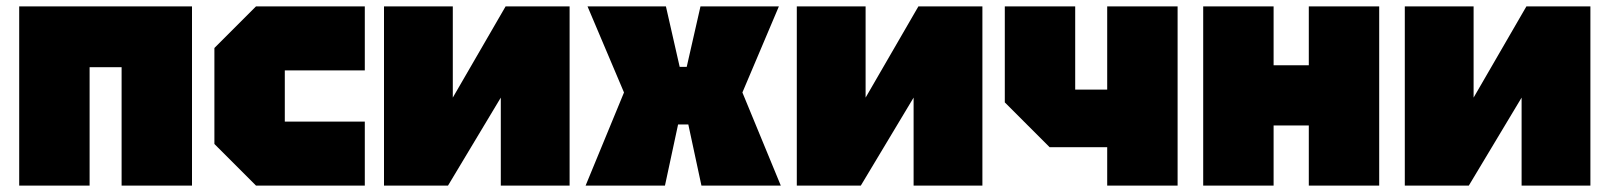

<svg xmlns="http://www.w3.org/2000/svg" viewBox="-20 -580 5030 600"><path d="M40 0V-560H580V0H360V-370H260V0Z M650 -130V-430L780 -560H1120V-360H870V-200H1120V0H780Z M1760 0H1545V-275L1380 0H1180V-560H1395V-275L1560 -560H1760Z M1810 0 1930 -291 1816 -560H2061L2104 -371H2126L2169 -560H2414L2300 -291L2420 0H2172L2131 -191H2099L2058 0Z M3050 0H2835V-275L2670 0H2470V-560H2685V-275L2850 -560H3050Z M3660 -560V0H3440V-120H3260L3120 -260V-560H3340V-300H3440V-560Z M3740 0V-560H3960V-376H4070V-560H4290V0H4070V-188H3960V0Z M4950 0H4735V-275L4570 0H4370V-560H4585V-275L4750 -560H4950Z"/></svg>

Font: Tektur Black
Style: Regular
Weight: 900
Designer: Adam Jagosz
Foundry: Adam Jagosz
Version: Version 1.005;gftools[0.9.30]